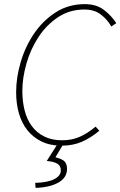

<svg xmlns="http://www.w3.org/2000/svg" viewBox="-20 -692 582 928"><path d="M152 216 150 192Q212 190 243 173.5Q274 157 274 132Q274 109 257 99Q240 89 206 86L262 -2H290L248 68Q283 77 293.5 90Q304 103 304 124Q304 167 262 190.5Q220 214 152 216ZM278 12Q222 12 181 -8Q140 -28 112.5 -62.5Q85 -97 71.5 -144Q58 -191 58 -246Q58 -318 80.5 -393.5Q103 -469 145.5 -531Q188 -593 249.5 -632.5Q311 -672 390 -672Q446 -672 482.5 -644Q519 -616 542 -580L518 -564Q498 -599 466.5 -622.5Q435 -646 388 -646Q316 -646 260 -608.5Q204 -571 166 -513Q128 -455 108 -385.5Q88 -316 88 -252Q88 -202 99 -158.5Q110 -115 133.5 -83Q157 -51 193.5 -32.5Q230 -14 280 -14Q328 -14 366 -31Q404 -48 442 -80L460 -60Q418 -25 375 -6.5Q332 12 278 12Z"/></svg>

Font: TypoPRO Source Sans Pro
Style: Italic
Weight: 200
Italic angle: -11°
Designer: Paul D. Hunt
Foundry: Adobe Systems Incorporated
Version: Version 1.075;PS 2.000;hotconv 1.0.86;makeotf.lib2.5.63406